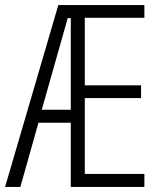

<svg xmlns="http://www.w3.org/2000/svg" viewBox="-21 -734 634 754"><path d="M546 0H257V-252H130L59 0H-1L208 -714H546V-664H312V-399H533V-349H312V-51H546ZM143 -303H257V-663H245Z"/></svg>

Font: Noto Sans Gurmukhi ExtraCondensed Light
Style: Regular
Weight: 300
Width: 2
Designer: Jelle Bosma - Monotype Design Team
Foundry: Monotype Imaging Inc.
Version: Version 2.004; ttfautohint (v1.8.4.7-5d5b)